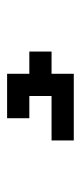

<svg xmlns="http://www.w3.org/2000/svg" viewBox="136 -176 228 540"><g transform="rotate(-90 250.0 94.0)"><path d="M125 125H250V62.5H187.5V0H312.5V62.5H375V125H312.5V187.5H125Z"/></g></svg>

Font: NeoDunggeunmo Pro
Style: Regular
Weight: 400
Version: Version 1.020